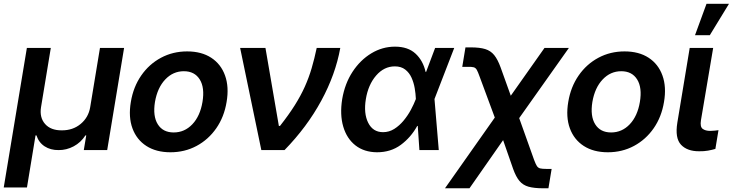

<svg xmlns="http://www.w3.org/2000/svg" viewBox="-42 -802 3915 1026"><path d="M-22 199.7 101.6 -545.9H229.5L177.2 -229Q168.5 -173.8 199 -139.4Q229.5 -105 288.1 -105.5Q347.2 -105 388.9 -139.6Q430.7 -174.3 439.9 -229L492.2 -545.9H621.1L530.8 0H405.8L418.9 -78.6H414.6Q390.1 -40.5 351.6 -20Q313 0.5 271 0Q228 0.5 196.5 -20Q165 -40.5 152.8 -78.6H147.9L102.1 199.7Z M868.7 11.7Q792.5 11.7 740.2 -22Q688 -55.7 665.8 -116.2Q643.6 -176.8 657.2 -257.3Q670.4 -337.4 712.6 -398.4Q754.9 -459.5 818.4 -493.4Q881.8 -527.3 958 -527.3Q1034.7 -527.3 1086.7 -493.4Q1138.7 -459.5 1160.6 -398.4Q1182.6 -337.4 1168.9 -257.3Q1155.8 -177.2 1113.8 -116.7Q1071.8 -56.2 1008.5 -22.2Q945.3 11.7 868.7 11.7ZM886.2 -94.2Q944.3 -94.2 985.8 -137.9Q1027.3 -181.6 1040 -257.3Q1052.7 -333.5 1025.4 -377.4Q998 -421.4 940.4 -421.4Q882.8 -421.4 841.1 -377.4Q799.3 -333.5 786.1 -257.3Q773.9 -181.2 801.3 -137.7Q828.6 -94.2 886.2 -94.2Z M1354.5 0 1241.2 -545.9H1376.5L1448.2 -128.9H1454.1Q1501 -188.5 1533 -239.3Q1564.9 -290 1586.7 -338.4Q1608.4 -386.7 1623.3 -437.3Q1638.2 -487.8 1650.4 -545.9H1776.4Q1751 -404.3 1675 -264.2Q1599.1 -124 1478.5 0Z M1972.7 11.7Q1903.8 11.2 1857.4 -25.1Q1811 -61.5 1792.2 -125.5Q1773.4 -189.5 1786.6 -272.5Q1800.8 -355.5 1842 -418.5Q1883.3 -481.4 1942.4 -517.1Q2001.5 -552.7 2068.8 -552.7Q2138.2 -552.7 2178.5 -515.4Q2218.8 -478 2232.4 -417.5H2234.9L2283.2 -545.9H2385.3L2279.8 -272.9L2302.7 0H2199.2L2190.4 -128.9H2187.5Q2153.8 -67.9 2100.1 -28.1Q2046.4 11.7 1972.7 11.7ZM2180.2 -272.9V-274.4Q2179.2 -300.8 2174.1 -330.8Q2168.9 -360.8 2157 -387.2Q2145 -413.6 2123.3 -430.4Q2101.6 -447.3 2067.9 -447.3Q2010.3 -447.3 1968 -398.4Q1925.8 -349.6 1913.1 -272.9Q1900.4 -196.3 1925.5 -146Q1950.7 -95.7 2004.9 -95.7Q2037.1 -95.7 2064.7 -113Q2092.3 -130.4 2114.7 -157.5Q2137.2 -184.6 2153.6 -215.1Q2169.9 -245.6 2179.7 -271.5Z M2335.9 204.1 2602.1 -173.8 2521 -392.6Q2512.2 -417.5 2505.9 -428.7Q2499.5 -439.9 2489 -442.6Q2478.5 -445.3 2457 -444.8H2428.2L2445.3 -548.8H2474.1Q2521.5 -548.8 2550.8 -539.8Q2580.1 -530.8 2598.9 -507.6Q2617.7 -484.4 2633.3 -441.4L2687.5 -290.5L2867.7 -545.9H2998L2732.4 -170.9L2812 52.2Q2820.3 74.7 2826.9 85Q2833.5 95.2 2844.7 97.9Q2856 100.6 2877 100.6H2905.8L2888.7 204.1H2859.9Q2812.5 204.1 2782.7 195.8Q2752.9 187.5 2734.1 165.3Q2715.3 143.1 2700.2 101.1L2646.5 -53.2L2466.8 204.1Z M3206.1 11.7Q3129.9 11.7 3077.6 -22Q3025.4 -55.7 3003.2 -116.2Q2981 -176.8 2994.6 -257.3Q3007.8 -337.4 3050 -398.4Q3092.3 -459.5 3155.8 -493.4Q3219.2 -527.3 3295.4 -527.3Q3372.1 -527.3 3424.1 -493.4Q3476.1 -459.5 3498 -398.4Q3520 -337.4 3506.3 -257.3Q3493.2 -177.2 3451.2 -116.7Q3409.2 -56.2 3345.9 -22.2Q3282.7 11.7 3206.1 11.7ZM3223.6 -94.2Q3281.7 -94.2 3323.2 -137.9Q3364.7 -181.6 3377.4 -257.3Q3390.1 -333.5 3362.8 -377.4Q3335.4 -421.4 3277.8 -421.4Q3220.2 -421.4 3178.5 -377.4Q3136.7 -333.5 3123.5 -257.3Q3111.3 -181.2 3138.7 -137.7Q3166 -94.2 3223.6 -94.2Z M3643.6 -545.9H3769L3703.6 -158.7Q3698.2 -124.5 3712.9 -113.5Q3727.5 -102.5 3753.9 -102.5Q3766.6 -102.5 3778.1 -104Q3789.6 -105.5 3797.4 -106.4L3780.8 -6.3Q3763.2 -1 3741.5 2.9Q3719.7 6.8 3694.8 6.3Q3630.4 6.8 3597.2 -28.6Q3564 -64 3577.6 -147ZM3671.9 -613.8 3733.4 -781.7H3853.5L3751 -613.8Z"/></svg>

Font: Inter Display Semi Bold
Style: Italic
Weight: 600
Italic angle: -9.39999°
Designer: Rasmus Andersson
Foundry: rsms
Version: Version 4.000;git-4fc901f